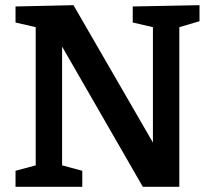

<svg xmlns="http://www.w3.org/2000/svg" viewBox="-20 -722 819 742"><path d="M493 -697 751 -702V-640L673 -617V0H532L220 -542V-83L298 -62V0H40V-62L118 -83V-617L40 -635V-697L264 -702L571 -171V-617L493 -635Z"/></svg>

Font: Bitter SemiBold
Style: Regular
Weight: 600
Designer: Sol Matas, and Bitter project Authors
Foundry: Sol Matas
Version: Version 2.001